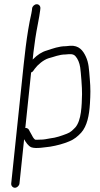

<svg xmlns="http://www.w3.org/2000/svg" viewBox="-20 -703 472 906"><path d="M131.5 -663 130.5 -654C130 -648.7 129.2 -644 128.1 -640C105.4 -541.4 94.4 -424.1 83 -315L32.9 163C31.8 173.3 40.2 183 50.3 183C60.5 183 70.8 173.3 71.9 163L93.8 -46C101.4 -32.4 113.3 -13.8 127.8 -8C149.4 0.2 195.9 -8.9 217.2 -11C248.4 -16.1 279.4 -24.5 306.8 -36C330.4 -45.5 347.3 -59.9 363.1 -77C391 -108.3 401 -158.2 404.4 -214C407 -258 407.7 -284.8 403.7 -331C399.6 -378.3 399.3 -405.3 384.8 -436.5C371.7 -464.4 352.8 -489.6 311 -487C300.9 -486 300.9 -486 290.8 -485C257.9 -485 229.4 -473.9 201.7 -465C176.9 -458.1 156 -443.7 137.5 -425C136.1 -424.3 135 -423.3 134.2 -422L137.8 -456C140.9 -479.3 143.9 -501.3 146.7 -522C151.8 -559.1 166.4 -624.4 169.5 -654L170.5 -663C171.6 -673.6 164.2 -683 153.6 -683C143 -683 132.6 -673.6 131.5 -663ZM99.4 -99 126.8 -361C131 -362.3 134.2 -364.7 136.6 -368L143.6 -378C158 -397.6 184.6 -420.2 208.9 -428C235.1 -434.4 258.7 -446 289.7 -446C310.3 -448 325.3 -449.8 335.9 -438C347.4 -425.2 354.9 -407.1 358.4 -385C361.7 -361.9 367.8 -287.2 367.1 -259C365.8 -205.1 364.5 -135.7 335.7 -102C323.5 -89.8 314 -78.8 295.5 -72C271.3 -62.7 244.1 -52.8 216.2 -50L193.8 -46C187.7 -44.7 178.3 -44 165.6 -44C155.5 -43.3 148.9 -43.3 145.6 -44C138.4 -49.2 131.9 -60.8 128.2 -69L119.8 -84C116.2 -93.2 110.8 -99.9 99.4 -99Z"/></svg>

Font: Just Breathe
Style: Obl2
Weight: 400
Foundry: Cannot Into Space Fonts
Version: Version 0.72